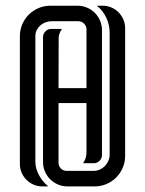

<svg xmlns="http://www.w3.org/2000/svg" viewBox="-20 -664 516 684"><path d="M200.7 -561Q196.3 -554.7 192.6 -545.9Q189 -537.1 189 -529.3L188.5 -350.1H288.1V-559.6Q288.1 -571.3 279.5 -579.8Q271 -588.4 259.3 -588.4H163.6Q152.8 -588.4 142.3 -584.5Q131.8 -580.6 123.8 -573.5Q115.7 -566.4 110.8 -556.9Q106 -547.4 106 -536.1V-87.4Q106 -75.2 109.6 -62.7Q113.3 -50.3 119.6 -38.8Q126 -27.3 134.3 -17.3Q142.6 -7.3 151.9 0H129.9Q113.8 0 99.4 -6.3Q85 -12.7 74.2 -23.4Q63.5 -34.2 57.1 -48.8Q50.8 -63.5 50.8 -79.6V-535.2Q50.8 -557.6 59.3 -577.4Q67.9 -597.2 82.5 -611.8Q97.2 -626.5 116.9 -635Q136.7 -643.6 159.2 -643.6H256.3Q274.4 -643.6 290.3 -636.7Q306.2 -629.9 317.9 -618.2Q329.6 -606.4 336.4 -590.6Q343.3 -574.7 343.3 -556.6V-111.8Q343.3 -100.1 334.7 -91.3Q326.2 -82.5 314.5 -82.5H275.9Q288.1 -100.1 288.1 -120.6V-296.9H188.5V-84Q188.5 -72.3 197 -63.7Q205.6 -55.2 217.3 -55.2H313Q324.7 -55.2 335.2 -59.8Q345.7 -64.5 353.5 -72.3Q361.3 -80.1 366 -90.8Q370.6 -101.6 370.6 -113.3V-547.9Q370.6 -575.7 358.6 -601.1Q346.7 -626.5 324.7 -643.6H346.7Q362.8 -643.6 377.2 -637.2Q391.6 -630.9 402.3 -620.1Q413.1 -609.4 419.4 -594.7Q425.8 -580.1 425.8 -564V-108.4Q425.8 -85.9 417.2 -66.2Q408.7 -46.4 394 -31.7Q379.4 -17.1 359.6 -8.5Q339.8 0 317.4 0H220.2Q202.1 0 186.3 -6.8Q170.4 -13.7 158.7 -25.4Q147 -37.1 140.1 -53Q133.3 -68.8 133.3 -86.9V-531.7Q133.3 -543.5 141.8 -552.2Q150.4 -561 162.1 -561H200.7Z"/></svg>

Font: Isar CAT
Style: Regular
Weight: 400
Designer: Digitized by Peter Wiegel
Foundry: CAT-Fonts, Peter Wiegel
Version: Version 1.000; ttfautohint (v1.3)